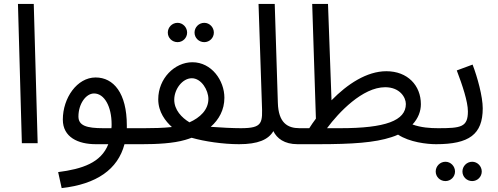

<svg xmlns="http://www.w3.org/2000/svg" viewBox="-20 -734 2554 984"><path d="M92 0H173L153 -714H72Z M296 230C475 210 584 134 618 5H710C739 5 760 -16 760 -38C760 -59 748 -77 720 -77H630C630 -82 630 -86 630 -91C630 -257 562 -337 470 -337C375 -337 302 -232 302 -121C302 -31 380 5 471 5H535C498 100 402 132 278 148ZM509 -77C424 -77 382 -90 382 -137C382 -201 420 -255 462 -255C515 -255 552 -188 552 -97C552 -90 552 -83 551 -77Z M1027 -518C1054 -518 1076 -540 1076 -567C1076 -594 1054 -617 1027 -617C999 -617 977 -594 977 -567C977 -540 999 -518 1027 -518ZM890 -518C917 -518 939 -540 939 -567C939 -594 917 -617 890 -617C862 -617 840 -594 840 -567C840 -540 862 -518 890 -518ZM710 5C783 5 868 1 929 -17C940 -20 951 -24 962 -28C1028 -9 1124 5 1205 5C1234 5 1255 -16 1255 -38C1255 -59 1243 -77 1215 -77C1174 -77 1113 -80 1060 -84C1102 -121 1130 -171 1130 -233C1130 -322 1064 -415 966 -415C875 -415 791 -332 791 -225C791 -159 829 -112 861 -83C816 -78 765 -77 720 -77ZM873 -223C873 -277 915 -333 963 -333C1012 -333 1048 -272 1048 -227C1048 -171 1005 -131 951 -107C911 -131 873 -171 873 -223Z M1205 5C1302 5 1355 -18 1381 -62C1399 -25 1437 5 1505 5C1534 5 1555 -16 1555 -38C1555 -59 1543 -77 1515 -77C1454 -77 1407 -104 1404 -207L1388 -714H1305L1322 -205C1326 -104 1328 -77 1214 -77Z M1505 5H1610C1786 5 1901 -3 1986 -31C1998 -35 2010 -39 2020 -44C2079 -5 2168 5 2215 5C2244 5 2265 -16 2265 -38C2265 -59 2253 -77 2225 -77C2185 -77 2138 -80 2094 -96C2124 -128 2137 -165 2137 -200C2137 -296 2069 -369 1960 -369C1860 -369 1760 -303 1679 -220L1661 -714H1580L1599 -126C1587 -110 1575 -93 1565 -77H1515ZM1954 -287C2029 -287 2060 -235 2060 -201C2060 -116 1956 -77 1724 -77H1656C1716 -158 1838 -287 1954 -287Z M2215 5C2384 5 2454 -45 2454 -179C2454 -239 2427 -338 2402 -403L2321 -373C2350 -297 2378 -213 2378 -163C2378 -82 2342 -77 2225 -77ZM2400 194C2427 194 2449 172 2449 145C2449 118 2427 95 2400 95C2372 95 2350 118 2350 145C2350 172 2372 194 2400 194ZM2263 194C2290 194 2312 172 2312 145C2312 118 2290 95 2263 95C2235 95 2213 118 2213 145C2213 172 2235 194 2263 194Z"/></svg>

Font: Noto Sans Arabic UI
Style: Regular
Weight: 400
Designer: Monotype Design Team, Nadine Chahine and Nizar Qandah
Foundry: Monotype Imaging Inc.
Version: Version 2.010